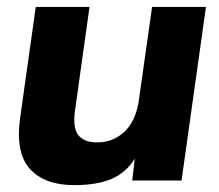

<svg xmlns="http://www.w3.org/2000/svg" viewBox="-20 -520 631 553"><path d="M193.8 13.2Q108.4 13.2 66.2 -33.4Q23.9 -80.1 38.1 -181.2L83 -500H237.8L196.8 -207Q188.5 -153.8 204.8 -131.8Q221.2 -109.9 259.8 -109.9Q304.2 -109.9 336.4 -138.7Q368.7 -167.5 378.9 -224.1L418 -500H573.2L502.9 0H360.8L368.2 -63Q342.8 -22.5 301 -4.6Q259.3 13.2 193.8 13.2Z"/></svg>

Font: Human Sans Bold
Style: Italic
Weight: 700
Italic angle: -8°
Designer: Tim Radville
Foundry: Continuum
Version: Version 1.000;FEAKit 1.0